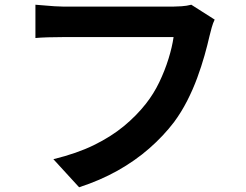

<svg xmlns="http://www.w3.org/2000/svg" viewBox="-20 -749 1040 813"><path d="M889 -666Q882 -652 876.5 -632.5Q871 -613 867 -596Q859 -560 846 -514Q833 -468 815 -419Q797 -370 772.5 -322Q748 -274 717 -232Q672 -173 612 -120.5Q552 -68 478 -26.5Q404 15 315 44L206 -75Q305 -99 377.5 -134.5Q450 -170 504 -214.5Q558 -259 598 -310Q631 -352 654.5 -401Q678 -450 693.5 -500Q709 -550 715 -592Q700 -592 665.5 -592Q631 -592 584.5 -592Q538 -592 487.5 -592Q437 -592 390 -592Q343 -592 305.5 -592Q268 -592 249 -592Q215 -592 182.5 -591Q150 -590 130 -588V-729Q146 -728 167 -726Q188 -724 211 -722.5Q234 -721 250 -721Q265 -721 295 -721Q325 -721 364 -721Q403 -721 445.5 -721Q488 -721 530 -721Q572 -721 609 -721Q646 -721 673.5 -721Q701 -721 712 -721Q727 -721 749 -722.5Q771 -724 790 -729Z"/></svg>

Font: Noto Sans SC
Style: Bold
Weight: 700
Designer: Ryoko NISHIZUKA  (kana, bopomofo & ideographs); Paul D. Hunt (Latin, Greek & Cyrillic); Sandoll Communications , Soo-you
Foundry: Adobe
Version: Version 2.004-H2;hotconv 1.0.118;makeotfexe 2.5.65603